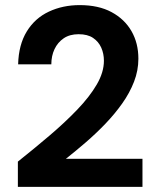

<svg xmlns="http://www.w3.org/2000/svg" viewBox="-20 -732 616 752"><path d="M50 0V-99Q114 -150 174 -201Q234 -252 282.5 -302.5Q331 -353 359 -401Q387 -449 387 -494Q387 -522 376.5 -545.5Q366 -569 344.5 -583.5Q323 -598 288 -598Q253 -598 229.5 -582Q206 -566 193.5 -539.5Q181 -513 181 -480H51Q53 -557 85 -609Q117 -661 171.5 -686.5Q226 -712 292 -712Q366 -712 417 -684.5Q468 -657 495 -610Q522 -563 522 -502Q522 -456 505 -412Q488 -368 458.5 -326.5Q429 -285 392.5 -247Q356 -209 316 -174.5Q276 -140 238 -110H538V0Z"/></svg>

Font: DM Sans 16pt
Style: Bold
Weight: 700
Version: Version 4.004;gftools[0.9.30]